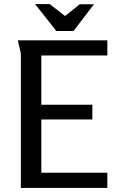

<svg xmlns="http://www.w3.org/2000/svg" viewBox="-20 -928 589 948"><path d="M68 -729H510V-654H184V-411H436V-338H184V-75H510V0H83V-664ZM301 -849 374 -907H444L343 -775H258L153 -908H225Z"/></svg>

Font: Rosario Medium
Style: Regular
Weight: 500
Version: Version 1.201